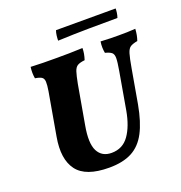

<svg xmlns="http://www.w3.org/2000/svg" viewBox="-146 -951 1026 1086"><g transform="rotate(-20 367.0 -408.0)"><path d="M328 9Q187 9 135.5 -60Q84 -129 107 -258L152 -515Q158 -551 157 -570.5Q156 -590 144 -598Q132 -606 105 -610Q99 -642 104 -679Q141 -677 178 -676.5Q215 -676 258 -676Q295 -676 334.5 -676.5Q374 -677 416 -679Q416 -662 413 -645Q410 -628 404 -610Q375 -607 360.5 -598.5Q346 -590 338.5 -567Q331 -544 322 -497L281 -264Q262 -160 286.5 -112.5Q311 -65 369 -65Q436 -65 474 -118.5Q512 -172 528 -262L567 -486Q576 -537 576 -560.5Q576 -584 564.5 -593.5Q553 -603 526 -610Q523 -626 522.5 -642.5Q522 -659 525 -679Q557 -677 584 -676.5Q611 -676 631 -676Q661 -676 683 -676.5Q705 -677 734 -679Q732 -641 721 -610Q693 -605 678.5 -596Q664 -587 656 -560.5Q648 -534 638 -476L602 -271Q584 -172 551.5 -110Q519 -48 465 -19.5Q411 9 328 9ZM301 -765Q301 -778 303 -795Q305 -812 310 -825H669Q669 -814 667 -799.5Q665 -785 660 -771Q575 -771 486 -770Q397 -769 301 -765Z"/></g></svg>

Font: Vollkorn ExtraBold
Style: Italic
Weight: 800
Italic angle: -11°
Designer: Friedrich Althausen
Foundry: Friedrich Althausen
Version: Version 5.000; ttfautohint (v1.8.3)